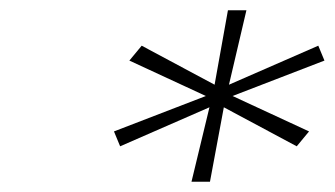

<svg xmlns="http://www.w3.org/2000/svg" viewBox="-20 -690 652 374"><path d="M460 -670H424L398 -525L256 -601L232 -572L381 -503L202 -434L214 -405L388 -481L353 -336H389L416 -481L558 -405L582 -434L433 -503L612 -572L600 -601L426 -525Z"/></svg>

Font: LT Wave Mono Thin
Style: Italic
Weight: 100
Designer: Daniel Lyons
Version: Version 2.5 (Glyphs App)